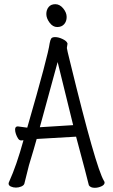

<svg xmlns="http://www.w3.org/2000/svg" viewBox="-20 -888 540 916"><path d="M432 8Q412 8 404 -4Q396 -39 343 -236L155 -225Q145 -188 118 -99L96 -11Q93 -3 81 2Q69 7 56 7Q43 7 32 2Q21 -3 21 -12Q21 -16 24 -22Q59 -99 92 -219Q87 -218 81 -218Q72 -218 66 -227.5Q60 -237 56 -248.5Q52 -260 52 -270Q52 -285 65 -285Q90 -281 110 -279Q210 -625 217 -682Q220 -698 224.5 -704.5Q229 -711 243 -711Q259 -711 278 -702Q297 -693 301 -683Q302 -682 302 -679Q302 -675 300.5 -669.5Q299 -664 299 -659Q299 -654 315 -590Q437 -89 476 -25Q479 -21 479 -17Q479 -6 463.5 1Q448 8 432 8ZM170 -281 329 -291Q304 -390 270 -531L255 -592ZM286 -772.5Q274 -759 253 -759Q232 -759 216.5 -780Q201 -801 201 -821Q201 -841 212 -854.5Q223 -868 244 -868Q265 -868 281.5 -848Q298 -828 298 -807Q298 -786 286 -772.5Z"/></svg>

Font: Moon Stars Kai T HW
Style: Regular
Weight: 400
Designer: GuiWonder
Version: Version 1.101